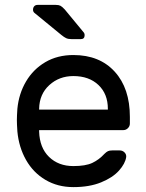

<svg xmlns="http://www.w3.org/2000/svg" viewBox="-20 -755 597 785"><path d="M326 -611Q326 -595 310 -595H273Q259 -595 250.5 -599Q242 -603 231 -612L120 -703Q115 -708 115 -715Q115 -724 120 -729.5Q125 -735 134 -735H208Q220 -735 227 -731.5Q234 -728 245 -716L321 -624Q326 -619 326 -611ZM511 -277V-250Q511 -239 503 -231Q495 -223 484 -223H140V-217Q142 -151 180.5 -113.5Q219 -76 280 -76Q330 -76 357.5 -89Q385 -102 407 -126Q415 -134 421.5 -137Q428 -140 439 -140H469Q481 -140 489 -132Q497 -124 496 -113Q492 -86 466.5 -57.5Q441 -29 393.5 -9.5Q346 10 280 10Q216 10 166 -19.5Q116 -49 86.5 -101Q57 -153 51 -218Q49 -248 49 -264Q49 -280 51 -310Q57 -372 86.5 -422Q116 -472 165.5 -501Q215 -530 280 -530Q387 -530 449 -462Q511 -394 511 -277ZM421 -307V-310Q421 -371 382.5 -407.5Q344 -444 280 -444Q222 -444 181.5 -407Q141 -370 140 -310V-307Z"/></svg>

Font: Rubik
Style: Regular
Weight: 400
Designer: Hubert & Fischer
Foundry: Hubert & Fischer
Version: Version 1.100